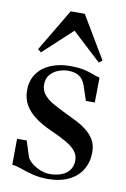

<svg xmlns="http://www.w3.org/2000/svg" viewBox="-88 -819 579 883"><g transform="rotate(10 202.0 -378.0)"><path d="M197 10.5Q159 10.5 126 1.8Q93 -7 67.8 -16Q42.5 -25 27 -25.5L28 -147H73L96 -75Q100.5 -61.5 117.5 -47.2Q134.5 -33 157.8 -23.2Q181 -13.5 203 -13.5Q234.5 -13.5 258.2 -22.8Q282 -32 295.5 -50.5Q309 -69 309 -96Q309 -119.5 294.2 -138.2Q279.5 -157 249.5 -174.2Q219.5 -191.5 174.5 -211.5Q131.5 -230.5 100 -254Q68.5 -277.5 51.5 -307.2Q34.5 -337 34.5 -375Q34.5 -421 57.5 -453.2Q80.5 -485.5 120.2 -502.2Q160 -519 210 -519Q251 -519 277.8 -512.8Q304.5 -506.5 322 -499.5Q339.5 -492.5 352.5 -490L351 -373.5H309.5L286.5 -442.5Q282 -456.5 272.5 -468.8Q263 -481 246.8 -488.5Q230.5 -496 205 -496Q184 -496 161.2 -487.8Q138.5 -479.5 122.8 -461.5Q107 -443.5 107 -414.5Q107 -388.5 122.2 -369.2Q137.5 -350 163 -335Q188.5 -320 219 -305.5Q250 -291 278.8 -276.2Q307.5 -261.5 330.2 -243.5Q353 -225.5 366.2 -201.8Q379.5 -178 379.5 -145.5Q379.5 -100.5 358.5 -65Q337.5 -29.5 296.8 -9.5Q256 10.5 197 10.5ZM67 -557.5 51.5 -569.5 169 -767H235L352.5 -569.5L337 -557.5L202 -682.5Z"/></g></svg>

Font: Merriweather 144pt
Style: Regular
Weight: 400
Version: Version 2.100